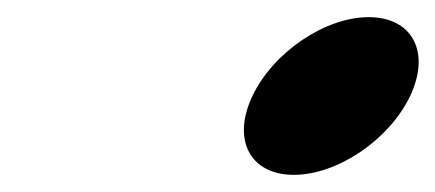

<svg xmlns="http://www.w3.org/2000/svg" viewBox="-20 -560 508 224"><path d="M410.2 -540C359.2 -540 298.7 -499 274.5 -448C250.2 -397 271.8 -356 322.8 -356C373.8 -356 434.2 -397 458.5 -448C482.7 -499 461.2 -540 410.2 -540Z"/></svg>

Font: Hussar
Style: BdSuprExtOblFive
Weight: 700
Foundry: Cannot Into Space Fonts
Version: Version 2.00